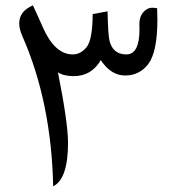

<svg xmlns="http://www.w3.org/2000/svg" viewBox="-20 -695 649 707"><path d="M101.1 -675.3C67.4 -660.6 50.8 -638.7 50.8 -608.9C50.8 -594.7 54.7 -579.1 62.5 -561.5C133.8 -399.4 171.4 -215.3 175.8 -8.8C212.4 -27.3 230.5 -80.6 230.5 -168.9V-171.4C230 -220.7 217.8 -306.2 193.4 -428.7C207 -419.4 226.1 -415 250 -414.6H251C294.9 -414.6 328.1 -434.1 351.1 -473.6C376 -436 405.8 -417 440.9 -417C476.1 -417 504.4 -431.2 525.9 -459C548.3 -488.8 559.6 -543.5 559.6 -623.5C559.6 -636.7 559.1 -650.4 558.6 -664.6C551.3 -666 545.4 -666.5 540.5 -666.5C534.7 -666.5 530.3 -665.5 526.9 -664.1C504.4 -653.8 493.2 -634.3 493.2 -605.5V-602.1C493.7 -596.7 493.7 -591.8 493.7 -587.4C493.7 -526.4 478 -495.1 446.3 -494.6H445.3C411.6 -494.6 390.6 -512.2 382.8 -546.9C379.4 -561.5 377.4 -597.2 376 -653.3L321.3 -643.1C320.8 -580.1 313.5 -540 299.3 -522C284.7 -503.9 268.1 -495.1 249.5 -494.6H248C203.6 -494.6 166.5 -528.3 137.2 -595.7C126.5 -620.6 114.3 -647 101.1 -675.3Z"/></svg>

Font: Gandom
Style: Regular
Weight: 400
Foundry: DejaVu fonts team - Redesigned by Saber Rastikerdar - Based on Samim Font
Version: Version 0.8